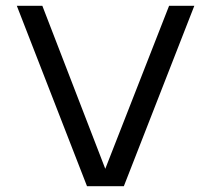

<svg xmlns="http://www.w3.org/2000/svg" viewBox="-20 -642 728 662"><path d="M563 -622H650L407 0H280L38 -622H126L343 -60Z"/></svg>

Font: Sarpanch
Style: Regular
Weight: 400
Designer: Manushi Parikh (Devanagari and Latin), Jyotish Sonowal (Devanagari)
Foundry: Indian Type Foundry
Version: Version 2.004;PS 1.0;hotconv 1.0.78;makeotf.lib2.5.61930; tt